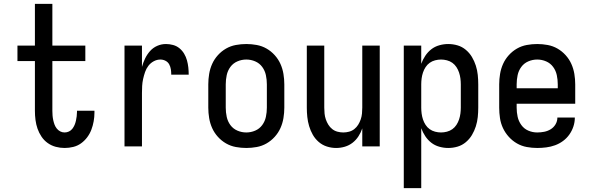

<svg xmlns="http://www.w3.org/2000/svg" viewBox="-20 -755 3040 990"><path d="M313 8Q290 8 267.5 2Q245 -4 226 -17.5Q207 -31 194 -50.5Q181 -70 173.5 -91.5Q166 -113 163 -136.5Q160 -160 160 -183V-440H70V-520H160V-735H250V-520H420V-440H250V-183Q250 -171 251 -159Q252 -147 254.5 -135.5Q257 -124 261 -113Q265 -102 272.5 -92.5Q280 -83 290.5 -77.5Q301 -72 313 -72Q325 -72 335.5 -77Q346 -82 353 -91Q360 -100 364.5 -110.5Q369 -121 371.5 -132.5Q374 -144 375.5 -155.5Q377 -167 377 -178V-184H467V-174Q467 -152 463 -129.5Q459 -107 451 -86Q443 -65 429.5 -47Q416 -29 398 -16Q380 -3 358 2.5Q336 8 313 8Z M622 0V-520H712V-410Q718 -432 728 -453Q738 -474 753.5 -491.5Q769 -509 790.5 -518.5Q812 -528 836 -528Q854 -528 872.5 -523Q891 -518 905.5 -506Q920 -494 929.5 -478Q939 -462 944 -444Q949 -426 951 -407.5Q953 -389 953 -370H863Q863 -384 861 -397.5Q859 -411 852.5 -423Q846 -435 833.5 -441.5Q821 -448 807 -448Q789 -448 772.5 -439Q756 -430 745 -415.5Q734 -401 728 -383.5Q722 -366 718 -348Q714 -330 713 -312Q712 -294 712 -276V0Z M1250 8Q1223 8 1196 3Q1169 -2 1145.5 -15.5Q1122 -29 1103.5 -49.5Q1085 -70 1074 -94.5Q1063 -119 1058.5 -146Q1054 -173 1054 -200V-320Q1054 -347 1058.5 -374Q1063 -401 1074 -425.5Q1085 -450 1103.5 -470.5Q1122 -491 1145.5 -504.5Q1169 -518 1196 -523Q1223 -528 1250 -528Q1277 -528 1304 -523Q1331 -518 1354.5 -504.5Q1378 -491 1396.5 -470.5Q1415 -450 1426 -425.5Q1437 -401 1441.5 -374Q1446 -347 1446 -320V-200Q1446 -173 1441.5 -146Q1437 -119 1426 -94.5Q1415 -70 1396.5 -49.5Q1378 -29 1354.5 -15.5Q1331 -2 1304 3Q1277 8 1250 8ZM1250 -72Q1274 -72 1296 -81.5Q1318 -91 1332 -110Q1346 -129 1351 -152.5Q1356 -176 1356 -200V-320Q1356 -344 1351 -367.5Q1346 -391 1332 -410Q1318 -429 1296 -438.5Q1274 -448 1250 -448Q1226 -448 1204 -438.5Q1182 -429 1168 -410Q1154 -391 1149 -367.5Q1144 -344 1144 -320V-200Q1144 -176 1149 -152.5Q1154 -129 1168 -110Q1182 -91 1204 -81.5Q1226 -72 1250 -72Z M1713 8Q1689 8 1665.5 0.5Q1642 -7 1623.5 -23Q1605 -39 1593 -60Q1581 -81 1574 -104.5Q1567 -128 1564.5 -152Q1562 -176 1562 -200V-520H1652V-200Q1652 -185 1653.5 -169.5Q1655 -154 1660 -139.5Q1665 -125 1673 -112Q1681 -99 1693 -89.5Q1705 -80 1720 -76Q1735 -72 1750 -72Q1765 -72 1780 -76Q1795 -80 1807 -89.5Q1819 -99 1827 -112Q1835 -125 1840 -139.5Q1845 -154 1846.5 -169.5Q1848 -185 1848 -200V-520H1938V0H1848V-93Q1841 -72 1828.5 -52.5Q1816 -33 1798 -19Q1780 -5 1758 1.5Q1736 8 1713 8Z M2062 215V-520H2152V-426Q2160 -448 2173 -467.5Q2186 -487 2204 -501Q2222 -515 2245 -521.5Q2268 -528 2291 -528Q2316 -528 2339.5 -521Q2363 -514 2382 -498Q2401 -482 2413.5 -461Q2426 -440 2433.5 -416.5Q2441 -393 2443.5 -368.5Q2446 -344 2446 -320V-200Q2446 -176 2443.5 -151.5Q2441 -127 2433.5 -103.5Q2426 -80 2413.5 -59Q2401 -38 2382 -22Q2363 -6 2339.5 1Q2316 8 2291 8Q2268 8 2245 1.5Q2222 -5 2204 -19Q2186 -33 2173 -52.5Q2160 -72 2152 -94V215ZM2254 -72Q2269 -72 2284.5 -76Q2300 -80 2312.5 -89Q2325 -98 2333.5 -111Q2342 -124 2347 -139Q2352 -154 2354 -169.5Q2356 -185 2356 -200V-320Q2356 -335 2354 -350.5Q2352 -366 2347 -381Q2342 -396 2333.5 -409Q2325 -422 2312.5 -431Q2300 -440 2284.5 -444Q2269 -448 2254 -448Q2239 -448 2223.5 -444Q2208 -440 2195.5 -431Q2183 -422 2174.5 -409Q2166 -396 2161 -381Q2156 -366 2154 -350.5Q2152 -335 2152 -320V-200Q2152 -185 2154 -169.5Q2156 -154 2161 -139Q2166 -124 2174.5 -111Q2183 -98 2195.5 -89Q2208 -80 2223.5 -76Q2239 -72 2254 -72Z M2750 8Q2723 8 2696 3Q2669 -2 2645.5 -15.5Q2622 -29 2603.5 -49.5Q2585 -70 2573.5 -94.5Q2562 -119 2558 -146Q2554 -173 2554 -200V-320Q2554 -347 2558.5 -374Q2563 -401 2574 -425.5Q2585 -450 2603.5 -470.5Q2622 -491 2645.5 -504.5Q2669 -518 2696 -523Q2723 -528 2750 -528Q2777 -528 2804 -523Q2831 -518 2854.5 -504.5Q2878 -491 2896.5 -470.5Q2915 -450 2926 -425.5Q2937 -401 2941.5 -374Q2946 -347 2946 -320V-220H2644V-200Q2644 -176 2649 -153Q2654 -130 2668 -110.5Q2682 -91 2704 -81.5Q2726 -72 2750 -72Q2768 -72 2786 -75.5Q2804 -79 2819.5 -88.5Q2835 -98 2844.5 -114Q2854 -130 2854 -149H2944Q2944 -125 2936.5 -102.5Q2929 -80 2915.5 -61Q2902 -42 2883 -28Q2864 -14 2842 -6Q2820 2 2796.5 5Q2773 8 2750 8ZM2644 -300H2856V-320Q2856 -344 2851 -367.5Q2846 -391 2832 -410Q2818 -429 2796 -438.5Q2774 -448 2750 -448Q2726 -448 2704 -438.5Q2682 -429 2668 -410Q2654 -391 2649 -367.5Q2644 -344 2644 -320Z"/></svg>

Font: Iosevka Medium
Style: Regular
Weight: 500
Monospace: yes
Designer: Belleve Invis
Foundry: Belleve Invis
Version: Version 32.5.0; ttfautohint (v1.8.4)